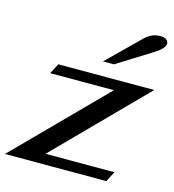

<svg xmlns="http://www.w3.org/2000/svg" viewBox="-129 -845 847 937"><g transform="rotate(15 294.5 -376.0)"><path d="M415 -438H93L120 -490H605L173 -52H521L494 0H-18ZM490 -720Q508 -737 526.5 -744.5Q545 -752 568 -752Q585 -752 596 -744.5Q607 -737 607 -725Q607 -700 555 -668L382 -560H327Z"/></g></svg>

Font: Fahkwang
Style: Bold Italic
Weight: 700
Italic angle: -10°
Designer: Suppakit Chalermlarp | Katatrad Co.,Ltd.
Foundry: Cadson Demak Co.,Ltd.
Version: Version 1.000; ttfautohint (v1.6)